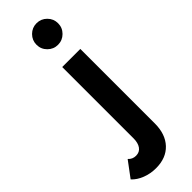

<svg xmlns="http://www.w3.org/2000/svg" viewBox="-416 -733 996 996"><g transform="rotate(-45 82.5 -235.0)"><path d="M37.7 250Q-2.7 250 -38.4 236.1Q-74.1 222.3 -96.8 197.7L-32.7 111.8Q-15.9 130.9 10 130.9Q36.4 130.9 50.5 111.1Q64.5 91.4 64.5 58.2V-465.5H197.3V80.9Q197.3 159.5 154.8 204.8Q112.3 250 37.7 250ZM186.8 -585.5Q163.6 -562.3 130.9 -562.3Q98.2 -562.3 75 -585.5Q51.8 -608.6 51.8 -641.4Q51.8 -674.1 75 -697.3Q98.2 -720.5 130.9 -720.5Q163.6 -720.5 186.8 -697.3Q210 -674.1 210 -641.4Q210 -608.6 186.8 -585.5Z"/></g></svg>

Font: Spartan MB
Style: Bold
Weight: 700
Designer: Matt Bailey, Mirko Velimirovic
Foundry: Matt Bailey
Version: Version 1.005